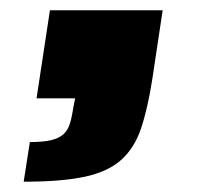

<svg xmlns="http://www.w3.org/2000/svg" viewBox="-20 -191 387 373"><path d="M38 85Q63 85 78.5 81.5Q94 78 103 70Q112 62 116 48.5Q120 35 123 15L126 0H51L77 -171H296L276 -38Q267 20 254 58.5Q241 97 215 120Q189 143 144 152.5Q99 162 26 162Z"/></svg>

Font: Azeri Sans Black
Style: Italic
Weight: 900
Designer: Hector Gatti & Omnibus-Type (original fonts) / Cristiano Sobral (main changes and remastering)
Foundry: Omnibus-Type
Version: Version 0.07;August 21, 2020;FontCreator 13.0.0.2681 64-bit;